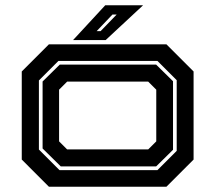

<svg xmlns="http://www.w3.org/2000/svg" viewBox="-20 -708 816 728"><path d="M165.5 0 62.5 -103V-437L165.5 -540H611L714 -437V-103L611 0ZM205.5 -63H577L650 -136V-404L577 -477H201.5L127.5 -403V-141ZM210.5 -77 141.5 -145V-399L206.5 -463H572L636 -400V-140L572 -77ZM234.5 -141.5H542L572.5 -172V-368L542 -398.5H234.5L204 -368V-172ZM257 -556 379 -688H522.5L380.5 -556ZM346.5 -590H361.5L422.5 -653H406.5Z"/></svg>

Font: Tourney Expanded Regular
Style: Bold
Weight: 700
Width: 7
Designer: Tyler Finck
Foundry: Etcetera Type Co
Version: Version 1.010; ttfautohint (v1.8.3)